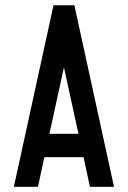

<svg xmlns="http://www.w3.org/2000/svg" viewBox="-20 -716 490 736"><path d="M169.4 -203.1H280.8L225.1 -458ZM125.5 0H33.2L185.1 -695.8H265.1L417 0H324.7L300.3 -113.3H149.9Z"/></svg>

Font: Anka/Coder Narrow
Style: Bold
Weight: 700
Width: 3
Monospace: yes
Version: Version 001.100